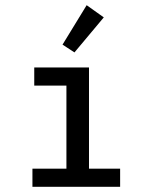

<svg xmlns="http://www.w3.org/2000/svg" viewBox="-20 -720 590 740"><path d="M105 0V-70H236V-390H112V-460H323V-70H443V0ZM267 -518 221 -548 314 -700 380 -653Z"/></svg>

Font: Inconsolata SemiExpanded Medium
Style: Regular
Weight: 500
Width: 6
Monospace: yes
Designer: Raph Levien, Cyreal, Brenton Simpson
Foundry: Raph Levien, Cyreal, Google
Version: Version 3.001; ttfautohint (v1.8.2.53-6de2)